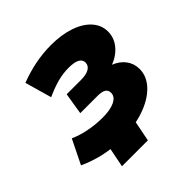

<svg xmlns="http://www.w3.org/2000/svg" viewBox="-201 -689 928 928"><g transform="rotate(-45 263.0 -224.5)"><path d="M505 -168Q505 -118 466 -77Q427 -36 358.5 -12.5Q290 11 204 11Q84 11 -25 -39L36 -163Q70 -147 117 -137.5Q164 -128 212 -128Q266 -128 296 -143Q326 -158 326 -184Q326 -203 312 -211.5Q298 -220 269 -220H151L169 -331H267Q303 -331 322.5 -342.5Q342 -354 342 -375Q342 -415 266 -415Q229 -415 192 -405.5Q155 -396 106 -374L67 -511Q176 -553 284 -553Q354 -553 409 -534.5Q464 -516 494.5 -482Q525 -448 525 -404Q525 -362 498 -328.5Q471 -295 425 -277Q463 -262 484 -233.5Q505 -205 505 -168ZM289 104H112L139 -32H316Z"/></g></svg>

Font: Montserrat Alternates ExtraBold
Style: Italic
Weight: 800
Italic angle: -11.3°
Designer: Julieta Ulanovsky
Foundry: Julieta Ulanovsky
Version: Version 7.200